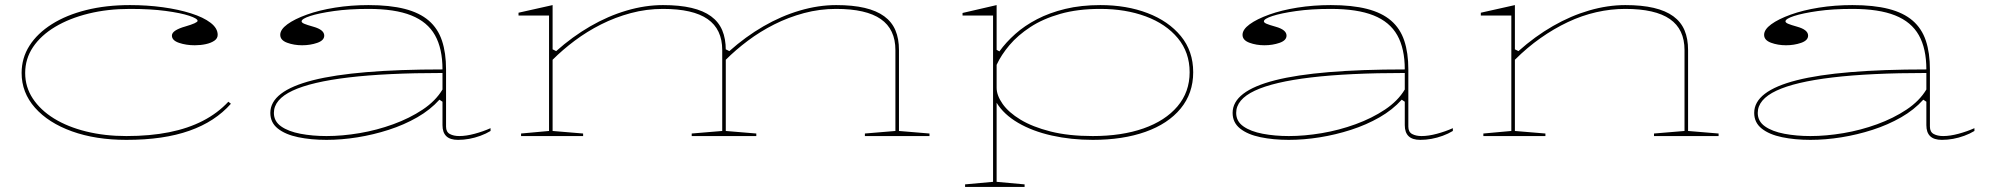

<svg xmlns="http://www.w3.org/2000/svg" viewBox="-20 -535 7824 755"><path d="M477 15Q356 15 263 -18.5Q170 -52 117.5 -111.5Q65 -171 65 -248Q65 -307 96 -355.5Q127 -404 184 -440Q241 -476 319 -495.5Q397 -515 491 -515Q559 -515 620.5 -506.5Q682 -498 731 -482.5Q780 -467 808 -445.5Q836 -424 836 -398Q836 -384 823 -375Q810 -366 789.5 -361.5Q769 -357 746 -357Q712 -357 684 -366.5Q656 -376 656 -395Q656 -406 670 -415Q684 -424 709 -431Q757 -445 757 -453Q757 -462 724 -473Q691 -484 631.5 -492Q572 -500 491 -500Q403 -500 328 -481.5Q253 -463 197 -429.5Q141 -396 110 -350Q79 -304 79 -248Q79 -193 109 -147.5Q139 -102 192.5 -69Q246 -36 319 -18Q392 0 477 0Q570 0 645 -15Q720 -30 778 -60Q836 -90 878 -135L888 -127Q857 -92 816.5 -65.5Q776 -39 725 -21Q674 -3 612.5 6Q551 15 477 15Z M1429 -515Q1513 -515 1571.5 -500Q1630 -485 1666 -454Q1702 -423 1718 -375Q1734 -327 1734 -262V-37Q1734 -16 1749 -8Q1764 0 1786 0Q1813 0 1846.5 -9Q1880 -18 1909 -31V-20Q1891 -9 1869 -1Q1847 7 1825 11Q1803 15 1781 15Q1750 15 1735 0.5Q1720 -14 1720 -43Q1720 -76 1720 -92.5Q1720 -109 1720 -118Q1720 -127 1720 -135L1708 -143Q1672 -103 1620.5 -73.5Q1569 -44 1508.5 -24.5Q1448 -5 1385.5 5Q1323 15 1264 15Q1203 15 1152.5 4.5Q1102 -6 1072.5 -29.5Q1043 -53 1043 -91Q1043 -177 1210.5 -219.5Q1378 -262 1720 -262Q1720 -344 1690.5 -396.5Q1661 -449 1597 -474.5Q1533 -500 1429 -500Q1352 -500 1292.5 -491.5Q1233 -483 1199.5 -472Q1166 -461 1166 -451Q1166 -446 1176.5 -441.5Q1187 -437 1212 -430Q1255 -418 1255 -395Q1255 -376 1227.5 -366.5Q1200 -357 1168 -357Q1136 -357 1109 -367Q1082 -377 1082 -398Q1082 -419 1110 -439.5Q1138 -460 1186.5 -477.5Q1235 -495 1297.5 -505Q1360 -515 1429 -515ZM1720 -248Q1499 -248 1351.5 -230.5Q1204 -213 1130.5 -178.5Q1057 -144 1057 -91Q1057 -58 1085.5 -38Q1114 -18 1161.5 -9Q1209 0 1264 0Q1326 0 1394 -11.5Q1462 -23 1526.5 -46.5Q1591 -70 1642 -104Q1693 -138 1720 -183Z M2029 0V-10L2139 -20V-474H2019V-485L2153 -515V-341L2167 -334Q2231 -391 2301 -431.5Q2371 -472 2444 -493.5Q2517 -515 2587 -515Q2652 -515 2699 -504Q2746 -493 2776 -471Q2806 -449 2820 -416Q2834 -383 2834 -338V-20L2954 -10V0H2700V-10L2820 -20V-338Q2820 -420 2762.5 -460Q2705 -500 2587 -500Q2522 -500 2460.5 -483.5Q2399 -467 2343.5 -439Q2288 -411 2240 -375Q2192 -339 2153 -300V-20L2273 -10V0ZM3381 0V-10L3501 -20V-338Q3501 -420 3443.5 -460Q3386 -500 3268 -500Q3203 -500 3141.5 -483.5Q3080 -467 3024.5 -439Q2969 -411 2921 -375Q2873 -339 2834 -300V-341L2848 -334Q2912 -391 2982 -431.5Q3052 -472 3125 -493.5Q3198 -515 3268 -515Q3333 -515 3380 -504Q3427 -493 3457 -471Q3487 -449 3501 -416Q3515 -383 3515 -338V-20L3635 -10V0Z M3775 200V190L3885 180V-474H3765V-484L3899 -515V-339L3910 -333Q3936 -369 3972.5 -401.5Q4009 -434 4058 -459.5Q4107 -485 4169 -500Q4231 -515 4307 -515Q4410 -515 4492.5 -483.5Q4575 -452 4623.5 -393Q4672 -334 4672 -251Q4672 -168 4622.5 -108Q4573 -48 4484 -16.5Q4395 15 4277 15Q4192 15 4116 -2Q4040 -19 3983.5 -52Q3927 -85 3899 -131V180L4009 190V200ZM4277 0Q4391 0 4476.5 -30Q4562 -60 4610 -116.5Q4658 -173 4658 -251Q4658 -329 4611.5 -385Q4565 -441 4485.5 -470.5Q4406 -500 4307 -500Q4218 -500 4149.5 -480.5Q4081 -461 4031.5 -428.5Q3982 -396 3949.5 -357.5Q3917 -319 3899 -280V-190Q3899 -160 3922.5 -126.5Q3946 -93 3993 -64.5Q4040 -36 4111 -18Q4182 0 4277 0Z M5213 -515Q5297 -515 5355.5 -500Q5414 -485 5450 -454Q5486 -423 5502 -375Q5518 -327 5518 -262V-37Q5518 -16 5533 -8Q5548 0 5570 0Q5597 0 5630.5 -9Q5664 -18 5693 -31V-20Q5675 -9 5653 -1Q5631 7 5609 11Q5587 15 5565 15Q5534 15 5519 0.5Q5504 -14 5504 -43Q5504 -76 5504 -92.5Q5504 -109 5504 -118Q5504 -127 5504 -135L5492 -143Q5456 -103 5404.5 -73.5Q5353 -44 5292.5 -24.5Q5232 -5 5169.5 5Q5107 15 5048 15Q4987 15 4936.5 4.5Q4886 -6 4856.5 -29.5Q4827 -53 4827 -91Q4827 -177 4994.5 -219.5Q5162 -262 5504 -262Q5504 -344 5474.5 -396.5Q5445 -449 5381 -474.5Q5317 -500 5213 -500Q5136 -500 5076.5 -491.5Q5017 -483 4983.5 -472Q4950 -461 4950 -451Q4950 -446 4960.5 -441.5Q4971 -437 4996 -430Q5039 -418 5039 -395Q5039 -376 5011.5 -366.5Q4984 -357 4952 -357Q4920 -357 4893 -367Q4866 -377 4866 -398Q4866 -419 4894 -439.5Q4922 -460 4970.5 -477.5Q5019 -495 5081.5 -505Q5144 -515 5213 -515ZM5504 -248Q5283 -248 5135.5 -230.5Q4988 -213 4914.5 -178.5Q4841 -144 4841 -91Q4841 -58 4869.5 -38Q4898 -18 4945.5 -9Q4993 0 5048 0Q5110 0 5178 -11.5Q5246 -23 5310.5 -46.5Q5375 -70 5426 -104Q5477 -138 5504 -183Z M6738 -10V0H6484V-10L6604 -20V-338Q6604 -420 6546.5 -460Q6489 -500 6371 -500Q6314 -500 6257 -487Q6200 -474 6145 -448Q6090 -422 6037.5 -385Q5985 -348 5937 -300V-20L6057 -10V0H5813V-10L5923 -20V-474H5803V-485L5937 -515V-341L5951 -334Q6016 -392 6086.5 -432.5Q6157 -473 6229.5 -494Q6302 -515 6371 -515Q6436 -515 6483 -504Q6530 -493 6560 -471Q6590 -449 6604 -416Q6618 -383 6618 -338V-20Z M7264 -515Q7348 -515 7406.5 -500Q7465 -485 7501 -454Q7537 -423 7553 -375Q7569 -327 7569 -262V-37Q7569 -16 7584 -8Q7599 0 7621 0Q7648 0 7681.5 -9Q7715 -18 7744 -31V-20Q7726 -9 7704 -1Q7682 7 7660 11Q7638 15 7616 15Q7585 15 7570 0.5Q7555 -14 7555 -43Q7555 -76 7555 -92.5Q7555 -109 7555 -118Q7555 -127 7555 -135L7543 -143Q7507 -103 7455.5 -73.5Q7404 -44 7343.5 -24.5Q7283 -5 7220.5 5Q7158 15 7099 15Q7038 15 6987.5 4.5Q6937 -6 6907.5 -29.5Q6878 -53 6878 -91Q6878 -177 7045.5 -219.5Q7213 -262 7555 -262Q7555 -344 7525.5 -396.5Q7496 -449 7432 -474.5Q7368 -500 7264 -500Q7187 -500 7127.5 -491.5Q7068 -483 7034.5 -472Q7001 -461 7001 -451Q7001 -446 7011.5 -441.5Q7022 -437 7047 -430Q7090 -418 7090 -395Q7090 -376 7062.5 -366.5Q7035 -357 7003 -357Q6971 -357 6944 -367Q6917 -377 6917 -398Q6917 -419 6945 -439.5Q6973 -460 7021.5 -477.5Q7070 -495 7132.5 -505Q7195 -515 7264 -515ZM7555 -248Q7334 -248 7186.5 -230.5Q7039 -213 6965.5 -178.5Q6892 -144 6892 -91Q6892 -58 6920.5 -38Q6949 -18 6996.5 -9Q7044 0 7099 0Q7161 0 7229 -11.5Q7297 -23 7361.5 -46.5Q7426 -70 7477 -104Q7528 -138 7555 -183Z"/></svg>

Font: Kalnia Expanded Thin
Style: Regular
Weight: 250
Width: 7
Designer: Frida Medrano
Foundry: Frida Medrano
Version: Version 1.105